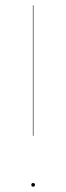

<svg xmlns="http://www.w3.org/2000/svg" viewBox="-20 -700 250 724"><path d="M106 -680.2V-188H104V-680.2ZM98.1 -2.9Q98.1 -9.8 105 -9.8Q111.8 -9.8 111.8 -2.9Q111.8 3.9 105 3.9Q98.1 3.9 98.1 -2.9Z"/></svg>

Font: Fira Sans Compressed Two
Style: Regular
Weight: 100
Width: 1
Designer: Carrois Corporate & Edenspiekermann AG
Foundry: Carrois Corporate GbR & Edenspiekermann AG
Version: Version 4.203;PS 004.203;hotconv 1.0.88;makeotf.lib2.5.64775